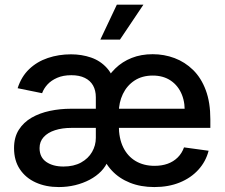

<svg xmlns="http://www.w3.org/2000/svg" viewBox="-20 -776 947 808"><path d="M227.5 11.2Q172.9 11.2 130.4 -8.1Q87.9 -27.3 63.5 -64Q39.1 -100.6 39.1 -152.8Q39.1 -198.2 59.1 -229.7Q79.1 -261.2 113 -280.8Q147 -300.3 189.7 -309.3Q232.4 -318.4 278.3 -318.4H796.9L756.3 -290.5Q760.7 -339.4 745.6 -377.2Q730.5 -415 699 -436.5Q667.5 -458 623 -458Q578.1 -458 546.1 -437Q514.2 -416 497.1 -380.4Q480 -344.7 480 -301.8V-248.5Q480 -193.8 498.5 -156Q517.1 -118.2 551 -98.1Q585 -78.1 630.4 -78.1Q661.1 -78.1 685.5 -86.9Q710 -95.7 727.8 -113.3Q745.6 -130.9 754.4 -155.8L857.9 -141.6Q846.2 -96.2 814.9 -61.8Q783.7 -27.3 736.6 -8.1Q689.5 11.2 629.4 11.2Q572.8 11.2 527.3 -6.8Q481.9 -24.9 451.2 -57.6Q420.4 -90.3 406.7 -133.8L416 -419.4Q435.5 -459 465.1 -487.8Q494.6 -516.6 534.2 -532.2Q573.7 -547.9 622.6 -547.9Q670.9 -547.9 714.6 -531.5Q758.3 -515.1 792.5 -481.7Q826.7 -448.2 845.9 -396.7Q865.2 -345.2 865.2 -274.4V-237.8H280.3Q241.7 -237.8 211.4 -228Q181.2 -218.3 163.8 -199.2Q146.5 -180.2 146.5 -152.8Q146.5 -114.3 174.6 -94.7Q202.6 -75.2 247.1 -75.2Q290.5 -75.2 321 -92Q351.6 -108.9 367.4 -136.5Q383.3 -164.1 383.3 -195.8V-366.7Q383.3 -395.5 371.6 -416.3Q359.9 -437 336.9 -448.2Q314 -459.5 280.3 -459.5Q245.6 -459.5 220.5 -448.5Q195.3 -437.5 179.7 -420.4Q164.1 -403.3 157.2 -383.8L54.2 -404.8Q69.8 -453.6 102.8 -485.1Q135.7 -516.6 181.4 -532Q227.1 -547.4 278.8 -547.4Q323.7 -547.4 363 -533.9Q402.3 -520.5 430.2 -489.5Q458 -458.5 467.8 -406.7L455.1 -102.1H435.5Q425.8 -76.2 405.8 -55.4Q385.7 -34.7 357.7 -19.8Q329.6 -4.9 296.4 3.2Q263.2 11.2 227.5 11.2ZM402.3 -609.4 471.7 -756.3H583.5L484.9 -609.4Z"/></svg>

Font: V-Inter
Style: Medium-500
Weight: 500
Designer: Rasmus Andersson
Foundry: rsms
Version: Version 4.000;git-4146feb